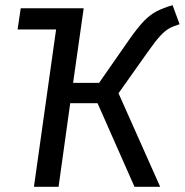

<svg xmlns="http://www.w3.org/2000/svg" viewBox="-20 -721 713 741"><path d="M60 -689.1H303L235.4 -607.4H47.9ZM646 -701.1 673.1 -627.5Q650.1 -620.6 633.6 -611.6Q617 -602.6 598 -582.1Q579.1 -561.7 549.2 -518.9L437.4 -361.1L598.2 0H499.1L356.5 -322.7H251L206 0H111L208 -689.1H303L262.1 -401.3H362.5L479.4 -569.2Q512.4 -616.2 536.4 -640.7Q560.5 -665.2 585.1 -677.7Q609.8 -690.2 646 -701.1Z"/></svg>

Font: Fira Sans Variable
Style: Italic
Weight: 397
Italic angle: -8°
Designer: Carrois Corporate & Edenspiekermann AG
Foundry: Carrois Corporate GbR & Edenspiekermann AG
Version: Version 4.202